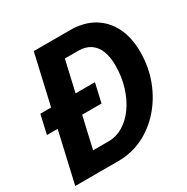

<svg xmlns="http://www.w3.org/2000/svg" viewBox="-164 -862 980 1005"><g transform="rotate(-30 326.5 -360.0)"><path d="M12 -305 38 -419H368L342 -305ZM98 0 126 -115H274Q322 -115 364 -140.5Q406 -166 437.5 -211Q469 -256 487 -315.5Q505 -375 505 -442Q505 -494 490.5 -530Q476 -566 447 -585.5Q418 -605 375 -605H242L257 -720H391Q473 -720 531.5 -685.5Q590 -651 621.5 -588Q653 -525 653 -438Q653 -348 623 -268.5Q593 -189 540 -128.5Q487 -68 417.5 -34Q348 0 267 0ZM7 0 172 -720H320L155 0Z"/></g></svg>

Font: Instrument Sans SemiCondensed
Style: Bold Italic
Weight: 700
Width: 4
Italic angle: -13°
Designer: Rodrigo Fuenzalida
Foundry: fragTYPE
Version: Version 1.000;gftools[0.9.28]